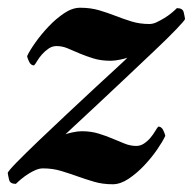

<svg xmlns="http://www.w3.org/2000/svg" viewBox="-36 -473 498 496"><path d="M171 -453Q198 -453 220 -446.5Q242 -440 262.5 -432Q283 -424 304 -417.5Q325 -411 350 -411Q359 -411 368.5 -415.5Q378 -420 388 -426Q398 -432 406.5 -439Q415 -446 421 -452Q436 -452 438.5 -441.5Q441 -431 442 -424Q442 -421 419.5 -397.5Q397 -374 362.5 -341.5Q328 -309 288.5 -271.5Q249 -234 214.5 -202Q180 -170 157 -148.5Q134 -127 133 -126Q137 -128 151 -131Q165 -134 175 -134Q199 -134 218.5 -128Q238 -122 254.5 -115Q271 -108 286 -102Q301 -96 316 -96Q327 -96 336.5 -102.5Q346 -109 353 -117.5Q360 -126 365 -134.5Q370 -143 373 -146Q381 -146 385.5 -137Q390 -128 391 -122Q384 -107 369.5 -86Q355 -65 336 -45Q317 -25 296 -11Q275 3 255 3Q229 3 207 -3.5Q185 -10 164 -17.5Q143 -25 121.5 -31.5Q100 -38 75 -38Q66 -38 56.5 -34Q47 -30 37.5 -24Q28 -18 19.5 -11Q11 -4 5 2Q-10 2 -12.5 -8.5Q-15 -19 -16 -26Q-16 -30 7 -53.5Q30 -77 64 -109.5Q98 -142 138 -179.5Q178 -217 212 -248.5Q246 -280 269.5 -301.5Q293 -323 293 -324Q289 -322 274.5 -319Q260 -316 250 -316Q225 -316 205.5 -322Q186 -328 169.5 -335Q153 -342 139 -348Q125 -354 110 -354Q99 -354 89.5 -347.5Q80 -341 72.5 -332.5Q65 -324 60 -315.5Q55 -307 52 -304Q44 -304 39.5 -313Q35 -322 34 -328Q41 -343 56 -364Q71 -385 90 -405Q109 -425 130 -439Q151 -453 171 -453Z"/></svg>

Font: Vermiglione
Style: Bold Italic
Weight: 700
Italic angle: -11°
Version: Version 1.000